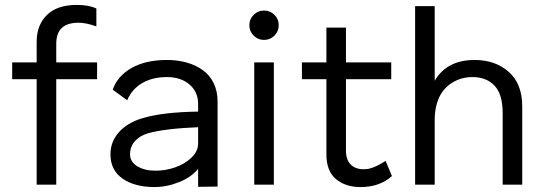

<svg xmlns="http://www.w3.org/2000/svg" viewBox="-20 -755 2220 785"><path d="M293.9 -734.9Q343.8 -734.9 374 -720.2V-647Q332.5 -662.1 300.8 -662.1Q210 -662.1 210 -576.2V-500H377V-431.2H210V0H129.9V-431.2H29.8V-500H129.9V-584Q129.9 -652.8 171.9 -693.8Q213.9 -734.9 293.9 -734.9Z M662.6 -509.8Q706.1 -509.8 743.2 -499.3Q780.3 -488.8 808.8 -468.5Q837.4 -448.2 853.5 -415.3Q869.6 -382.3 869.6 -339.8V-94.2V7.8L790 8.8V-64.9Q763.2 -30.8 712.4 -10.5Q661.6 9.8 611.8 9.8Q530.8 9.8 481.2 -24.7Q431.6 -59.1 431.6 -124Q431.6 -175.8 466.1 -214.4Q500.5 -252.9 560.1 -271Q641.1 -296.4 790 -298.8V-330.1Q790 -379.4 754.6 -409.7Q719.2 -439.9 662.6 -439.9Q604.5 -439.9 562.3 -415.8Q520 -391.6 500 -345.2L440.9 -388.2Q460.4 -444.8 518.3 -477.3Q576.2 -509.8 662.6 -509.8ZM511.7 -124Q511.7 -93.3 541.5 -75.2Q571.3 -57.1 615.7 -57.1Q656.7 -57.1 696.3 -70.8Q735.8 -84.5 762.9 -110.6Q790 -136.7 790 -168V-234.9Q655.3 -229.5 585 -210Q551.8 -200.2 531.7 -178Q511.7 -155.8 511.7 -124Z M1102.1 -609.4Q1084.5 -591.8 1059.6 -591.8Q1034.7 -591.8 1017.1 -609.4Q999.5 -627 999.5 -651.9Q999.5 -676.8 1017.1 -694.3Q1034.7 -711.9 1059.6 -711.9Q1084.5 -711.9 1102.1 -694.3Q1119.6 -676.8 1119.6 -651.9Q1119.6 -627 1102.1 -609.4ZM1019.5 0V-500H1099.6V0Z M1394.5 -138.2Q1394.5 -102.1 1413.8 -82.5Q1433.1 -63 1466.8 -63Q1474.1 -63 1481.4 -64Q1488.8 -64.9 1496.3 -67.4Q1503.9 -69.8 1508.8 -71.5Q1513.7 -73.2 1522.2 -77.6Q1530.8 -82 1533.4 -83.5Q1536.1 -85 1545.7 -90.6Q1555.2 -96.2 1556.6 -97.2L1582.5 -35.2Q1532.7 9.8 1453.6 9.8Q1392.6 9.8 1353.5 -22.9Q1314.5 -55.7 1314.5 -124V-431.2H1214.4V-500H1314.5V-642.1H1394.5V-500H1579.6V-431.2H1394.5Z M1757.3 -730V-424.8Q1807.1 -509.8 1920.4 -509.8Q2005.4 -509.8 2060.3 -460.9Q2115.2 -412.1 2115.2 -319.8V0H2035.2V-292Q2035.2 -370.1 2001.7 -405Q1968.3 -439.9 1912.1 -439.9Q1889.2 -439.9 1867.7 -434.1Q1846.2 -428.2 1825.9 -415Q1805.7 -401.9 1790.5 -382.1Q1775.4 -362.3 1766.4 -332.3Q1757.3 -302.2 1757.3 -265.1V0H1677.2V-730Z"/></svg>

Font: Human Sans
Style: Regular
Weight: 400
Designer: Tim Radville
Foundry: Continuum
Version: Version 1.000;FEAKit 1.0